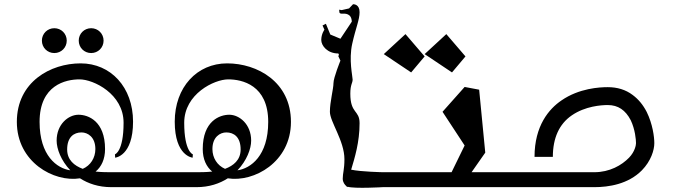

<svg xmlns="http://www.w3.org/2000/svg" viewBox="-20 -889 3228 912"><path d="M238 -637C271 -637 297 -663 297 -696C297 -729 271 -755 238 -755C205 -755 179 -729 179 -696C179 -663 205 -637 238 -637ZM413 -637C446 -637 472 -663 472 -696C472 -729 446 -755 413 -755C380 -755 354 -729 354 -696C354 -663 380 -637 413 -637ZM505 -71C491 -71 464 -71 434 -74C462 -97 479 -133 479 -181C479 -314 399 -344 353 -344C305 -344 249 -299 249 -221C249 -182 270 -126 314 -80C251 -89 168 -149 168 -310C168 -485 292 -512 358 -512C424 -512 567 -443 567 -306C567 -168 526 -156 526 -156L527 -140C527 -140 612 -147 612 -311C612 -475 506 -588 363 -588C220 -588 60 -500 60 -310C60 -119 236 -22 360 -42C399 -17 448 0 509 0H731V-71ZM367 -260C397 -260 433 -238 433 -181C433 -139 410 -103 373 -87C333 -102 299 -129 299 -179C299 -238 331 -260 367 -260Z M1059 -588C916 -588 810 -475 810 -311C810 -147 895 -140 895 -140L896 -156C896 -156 855 -168 855 -306C855 -443 998 -512 1064 -512C1130 -512 1254 -485 1254 -310C1254 -149 1171 -89 1108 -80C1152 -126 1173 -182 1173 -221C1173 -299 1117 -344 1069 -344C1023 -344 943 -314 943 -181C943 -133 960 -97 988 -74C958 -71 931 -71 917 -71H691V0H913C974 0 1023 -17 1062 -42C1186 -22 1362 -119 1362 -310C1362 -500 1202 -588 1059 -588ZM989 -181C989 -238 1025 -260 1055 -260C1091 -260 1123 -238 1123 -179C1123 -129 1089 -102 1049 -87C1012 -103 989 -139 989 -181Z M1648 -83C1665 -140 1688 -213 1688 -304C1688 -367 1644 -348 1644 -444C1644 -488 1655 -494 1655 -511C1655 -526 1636 -605 1653 -681C1670 -757 1688 -795 1688 -831C1688 -868 1662 -869 1657 -869L1638 -849L1603 -841L1591 -843L1592 -832C1592 -832 1591 -824 1604 -824C1619 -825 1650 -826 1651 -786L1597 -705L1549 -725L1528 -776L1512 -768L1521 -748C1521 -748 1506 -728 1506 -699C1506 -672 1535 -635 1587 -635L1590 -629L1587 -622L1597 -601C1597 -601 1564 -520 1564 -494C1564 -467 1547 -405 1547 -358C1547 -311 1616 -220 1616 -133C1616 -83 1608 -67 1608 -40C1608 -23 1618 -11 1625 -5V-4C1626 -4 1626 -3 1627 -3C1630 -1 1631 0 1631 0V-2C1665 8 1798 0 1798 0V-71C1798 -71 1695 -73 1648 -83Z M1997 -621 1906 -727 1803 -632 1933 -545ZM2191 -621 2100 -727 1997 -632 2127 -545ZM2220 -71 2285 -164 2256 -463 2187 -476 2082 -358 2187 -198 2125 -71H1729V0H2436V-71Z M2358 -71V0H2803C2871 0 2964 -14 3029 -80C3072 -124 3088 -176 3088 -209C3088 -239 3080 -300 3052 -357C3034 -392 3012 -418 2985 -438C2952 -463 2912 -475 2867 -475C2828 -475 2731 -470 2647 -412C2588 -372 2519 -292 2519 -144H2606C2606 -233 2636 -300 2696 -341C2760 -385 2836 -390 2867 -390C2916 -390 2951 -366 2976 -318C2997 -274 3001 -225 3001 -209C3001 -200 2996 -169 2968 -140C2933 -104 2876 -71 2803 -71Z"/></svg>

Font: Am-Hal
Style: Regular
Weight: 400
Designer: Multible Designers
Foundry: Kief Type Foundry
Version: Version 1.000;PS 001.000;hotconv 1.0.88;makeotf.lib2.5.64775